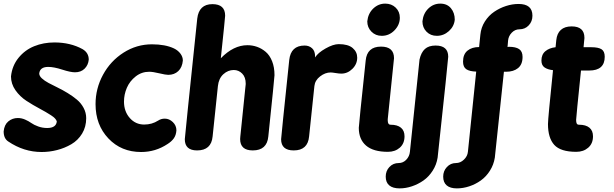

<svg xmlns="http://www.w3.org/2000/svg" viewBox="-30 -832 3395 1062"><path d="M231 -124Q280.3 -124 284.2 -160.2Q280.3 -176.3 252.4 -194.3Q224.6 -212.4 188.2 -231.7Q151.9 -251 116 -274.4Q80.1 -297.9 55.4 -333Q30.8 -368.2 30.8 -409.2Q37.1 -468.8 72.5 -512.2Q107.9 -555.7 159.2 -576.4Q210.4 -597.2 271 -597.2Q359.4 -597.2 426.8 -560.1Q460.9 -540 460.9 -502Q458 -471.7 437.7 -451.9Q417.5 -432.1 384.8 -432.1Q359.9 -432.1 314 -447Q268.1 -461.9 236.8 -461.9Q190.9 -461.9 187 -425.8Q187 -412.1 201.4 -398.7Q215.8 -385.3 238.8 -373Q261.7 -360.8 289.3 -347.4Q316.9 -334 344.5 -317.1Q372.1 -300.3 395 -281.2Q418 -262.2 432.4 -235.4Q446.8 -208.5 446.8 -178.2Q446.8 -130.4 424.1 -93Q401.4 -55.7 364.5 -34.2Q327.6 -12.7 285.6 -2Q243.7 8.8 200.2 8.8Q101.6 8.8 15.1 -49.8Q-9.8 -66.4 -9.8 -105Q-6.3 -142.1 16.1 -160.6Q38.6 -179.2 68.8 -179.2Q88.9 -179.2 108.6 -170.7Q128.4 -162.1 143.1 -151.6Q157.7 -141.1 181.2 -132.6Q204.6 -124 231 -124Z M795.4 -435.1Q753.4 -435.1 720.5 -409.2Q687.5 -383.3 671.6 -346.2Q655.8 -309.1 655.8 -270Q655.8 -215.8 687.7 -179.4Q719.7 -143.1 767.6 -143.1Q810.5 -143.1 844.7 -165Q861.3 -175.8 881.3 -175.8Q906.2 -175.8 926 -156.7Q945.8 -137.7 945.8 -110.8Q943.8 -84 931.4 -66.7Q918.9 -49.3 896.5 -35.2Q830.1 8.8 750.5 8.8Q640.6 8.8 569.6 -66.2Q498.5 -141.1 498.5 -255.9Q498.5 -342.3 539.8 -418.5Q581.1 -494.6 653.3 -540.8Q725.6 -586.9 810.5 -586.9Q884.3 -586.9 932.6 -564Q954.6 -553.2 968 -535.4Q981.4 -517.6 981.4 -497.1Q978 -459.5 956.1 -438.7Q934.1 -418 900.4 -418Q886.7 -418 851.1 -426.5Q815.4 -435.1 795.4 -435.1Z M1061 -729Q1070.3 -809.1 1145 -809.1Q1215.3 -809.1 1215.3 -745.1Q1215.3 -734.9 1191.4 -509.8Q1261.7 -582 1338.4 -582Q1366.2 -582 1391.8 -573Q1417.5 -564 1439.7 -545.2Q1461.9 -526.4 1475.1 -493.2Q1488.3 -460 1488.3 -416Q1488.3 -404.3 1454.1 -77.1Q1446.8 0 1368.2 0Q1298.3 0 1298.3 -63Q1298.3 -72.3 1299.3 -77.1Q1315.9 -242.7 1326.7 -343.8Q1328.6 -360.8 1328.9 -364.5Q1329.1 -368.2 1329.1 -369.1Q1329.1 -405.3 1309.6 -425Q1290 -444.8 1263.2 -444.8Q1231 -444.8 1205.3 -421.4Q1179.7 -397.9 1175.3 -356L1146 -77.1Q1138.7 0 1060.1 0Q992.2 0 992.2 -62Q992.2 -71.8 1061 -729Z M1569.8 -500Q1578.6 -580.1 1654.8 -580.1Q1679.7 -580.1 1696.3 -564.9Q1712.9 -549.8 1712.9 -519V-514.2Q1728 -539.6 1770.5 -563.7Q1813 -587.9 1843.8 -587.9Q1895.5 -587.9 1920.7 -566.4Q1945.8 -544.9 1945.8 -513.2Q1945.8 -477.5 1919.2 -451.2Q1892.6 -424.8 1857.9 -424.8Q1845.7 -424.8 1826.4 -428Q1807.1 -431.2 1798.8 -431.2Q1768.6 -431.2 1740.5 -409.4Q1712.4 -387.7 1709 -356L1679.7 -77.1Q1672.4 0 1594.7 0Q1524.9 0 1524.9 -62Q1524.9 -71.8 1569.8 -500Z M1992.7 -497.1Q2000 -574.2 2077.6 -574.2Q2149.4 -574.2 2149.4 -509.8Q2149.4 -506.8 2114.7 -172.9V-166Q2114.7 -142.1 2130.4 -142.1Q2168 -142.1 2187.7 -125.7Q2207.5 -109.4 2207.5 -78.1Q2207.5 -38.1 2181.4 -15.1Q2155.3 7.8 2115.7 7.8Q2034.7 7.8 1994.6 -26.9Q1954.6 -61.5 1954.6 -125Q1954.6 -140.1 1992.7 -497.1ZM2001.5 -713.9Q2005.9 -757.3 2034.4 -784.7Q2063 -812 2100.6 -812Q2135.7 -812 2158.7 -789.8Q2181.6 -767.6 2181.6 -733.9Q2181.6 -694.8 2152.1 -664.3Q2122.6 -633.8 2081.5 -633.8Q2047.4 -633.8 2024.4 -657Q2001.5 -680.2 2001.5 -713.9Z M2306.6 -713.9Q2311 -757.3 2339.1 -784.7Q2367.2 -812 2405.3 -812Q2442.9 -812 2464.1 -786.6Q2485.4 -761.2 2485.4 -723.1Q2481.9 -686 2452.9 -659.9Q2423.8 -633.8 2386.2 -633.8Q2351.6 -633.8 2329.1 -656.7Q2306.6 -679.7 2306.6 -713.9ZM2390.6 40Q2449.2 -503.4 2449.2 -518.1Q2449.2 -580.1 2379.4 -580.1Q2341.3 -580.1 2320.3 -561Q2299.3 -542 2290.5 -502.9L2237.3 7.8Q2234.9 32.7 2217.3 51.3Q2199.7 69.8 2175.3 69.8Q2144.5 69.8 2124 91.6Q2103.5 113.3 2103.5 145Q2103.5 176.8 2123 193.4Q2142.6 210 2180.7 210Q2214.4 210 2248.5 198.5Q2282.7 187 2312.3 166.3Q2341.8 145.5 2363 112.5Q2384.3 79.6 2390.6 40Z M2757.3 -435.1 2707 40Q2700.7 79.6 2679.7 112.5Q2658.7 145.5 2629.2 166.5Q2599.6 187.5 2565.4 198.7Q2531.2 210 2497.1 210Q2460 210 2440.7 193.4Q2421.4 176.8 2421.4 145Q2421.4 113.8 2441.9 91.8Q2462.4 69.8 2492.2 69.8Q2516.6 69.8 2536.1 51Q2555.7 32.2 2558.1 7.8L2604 -436Q2566.9 -437 2549.1 -449.2Q2531.2 -461.4 2531.2 -491.2Q2531.2 -531.7 2555.7 -551.8Q2580.1 -571.8 2620.1 -571.8L2627 -640.1Q2630.9 -680.2 2651.9 -713.1Q2672.9 -746.1 2703.4 -766.8Q2733.9 -787.6 2768.8 -798.8Q2803.7 -810.1 2838.4 -810.1Q2915 -810.1 2915 -745.1Q2915 -713.4 2894.5 -691.7Q2874 -669.9 2843.3 -669.9Q2818.8 -669.9 2800.8 -651.4Q2782.7 -632.8 2780.3 -607.9L2777.3 -571.8Q2778.8 -571.8 2780.5 -572.5Q2782.2 -573.2 2784.2 -573.2Q2822.8 -573.2 2841.6 -560.3Q2860.4 -547.4 2860.4 -517.1Q2860.4 -475.6 2835.4 -455.3Q2810.5 -435.1 2769 -435.1Z M3043 -570.8 3046.9 -609.9Q3050.8 -647.5 3072.3 -666.7Q3093.8 -686 3131.8 -686Q3202.6 -686 3202.6 -623Q3202.6 -621.6 3202.4 -618.2Q3202.1 -614.7 3200.7 -601.6Q3199.2 -588.4 3197.8 -570.8H3240.7Q3279.3 -570.8 3297.1 -559.6Q3314.9 -548.3 3314.9 -518.1Q3314.9 -441.9 3229 -441.9H3183.6Q3156.7 -180.7 3156.7 -168.9Q3156.7 -154.8 3160.2 -148.4Q3163.6 -142.1 3172.9 -142.1Q3210.4 -142.1 3230.2 -125.7Q3250 -109.4 3250 -78.1Q3250 -38.1 3223.6 -15.1Q3197.3 7.8 3157.7 7.8Q3070.8 7.8 3035.9 -30.5Q3001 -68.8 3001 -146Q3001 -174.8 3028.8 -443.8Q2998.5 -447.3 2981.7 -459.2Q2964.8 -471.2 2964.8 -497.1Q2964.8 -530.8 2986.6 -548.8Q3008.3 -566.9 3043 -570.8Z"/></svg>

Font: BPreplay
Style: Bold Italic
Weight: 700
Italic angle: -6°
Designer: Magenta/George Triantafyllakos
Foundry: Magenta/George Triantafyllakos
Version: Version 1.00